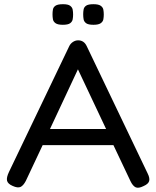

<svg xmlns="http://www.w3.org/2000/svg" viewBox="-20 -880 744 914"><path d="M683 -54Q694 -32 690 -18Q686 -4 663 6Q639 18 625.5 11.5Q612 5 601 -18L520 -189H183L103 -19Q91 4 77.5 10Q64 16 40 5Q17 -5 13.5 -20Q10 -35 23 -62L310 -661Q316 -673 327.5 -680.5Q339 -688 352 -688Q380 -688 393 -660ZM351 -550 218 -266H485ZM425 -762Q400 -762 390 -769.5Q380 -777 378 -788Q376 -799 376 -812Q376 -824 378 -835Q380 -846 390 -853Q400 -860 425 -860Q449 -860 459.5 -852.5Q470 -845 472 -834Q474 -823 474 -811Q474 -799 472 -788Q470 -777 459.5 -769.5Q449 -762 425 -762ZM279 -762Q255 -762 244.5 -769.5Q234 -777 232 -788Q230 -799 230 -812Q230 -824 232 -835Q234 -846 244.5 -853Q255 -860 280 -860Q304 -860 314 -852.5Q324 -845 326 -834Q328 -823 328 -811Q328 -799 326 -788Q324 -777 314 -769.5Q304 -762 279 -762Z"/></svg>

Font: Fredoka
Style: Regular
Weight: 400
Designer: Ben Nathan
Foundry: Milena B. Brandão, Ben Nathan
Version: Version 2.001